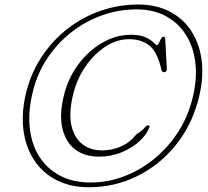

<svg xmlns="http://www.w3.org/2000/svg" viewBox="-20 -776 895 828"><path d="M363.5 31.5Q282.5 31.5 221.8 -0.2Q161 -32 124.8 -89.2Q88.5 -146.5 80.2 -223Q72 -299.5 96 -389.5Q118.5 -471 164.5 -538.2Q210.5 -605.5 274.5 -654.5Q338.5 -703.5 415.5 -730Q492.5 -756.5 576.5 -756.5Q654 -756.5 712.8 -725.8Q771.5 -695 807 -639.2Q842.5 -583.5 850.5 -507.5Q858.5 -431.5 834 -341Q803.5 -229 733.8 -145Q664 -61 568.2 -14.8Q472.5 31.5 363.5 31.5ZM370 11Q444.5 11 514 -15.2Q583.5 -41.5 642.5 -89Q701.5 -136.5 744.2 -200.8Q787 -265 807.5 -341.5Q830.5 -426.5 823.2 -498.5Q816 -570.5 783 -623.8Q750 -677 695.5 -706.2Q641 -735.5 569.5 -735.5Q491.5 -735.5 419.8 -709.8Q348 -684 288.5 -637.5Q229 -591 186.2 -527.8Q143.5 -464.5 124 -390Q101 -303.5 107.8 -230.2Q114.5 -157 148 -103Q181.5 -49 237.8 -19Q294 11 370 11ZM624 -226.5Q613.5 -197 582.5 -168Q551.5 -139 506 -119.8Q460.5 -100.5 406.5 -100.5Q344 -100.5 303.2 -132.2Q262.5 -164 249 -222.8Q235.5 -281.5 255 -362Q272 -435.5 315.5 -495.2Q359 -555 419 -590.5Q479 -626 544.5 -626Q585 -626 608 -615Q631 -604 642 -592.8Q653 -581.5 657 -581.5Q661 -581.5 665.2 -590.5Q669.5 -599.5 674.2 -608.5Q679 -617.5 685 -617.5Q692 -617.5 692.5 -608.5L699.5 -478.5Q699.5 -465.5 687.5 -464.5Q678 -464.5 676 -476Q658.5 -552.5 624 -579.8Q589.5 -607 535.5 -607Q484 -607 434.5 -574.8Q385 -542.5 347.8 -488Q310.5 -433.5 295 -367.5Q276 -288.5 288 -235Q300 -181.5 335 -154.5Q370 -127.5 420 -127.5Q463 -127.5 501.5 -144.2Q540 -161 567.5 -196Q594 -213 602.8 -224.5Q611.5 -236 619.5 -235.5Q627 -235 624 -226.5Z"/></svg>

Font: Fraunces 9pt Thin
Style: Italic
Weight: 100
Italic angle: -16°
Version: Version 1.000;[b76b70a41]